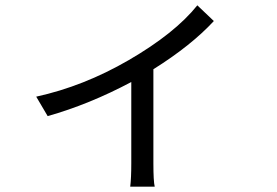

<svg xmlns="http://www.w3.org/2000/svg" viewBox="-20 -623 1040 721"><path d="M783 -544Q698 -452 556 -363V-10Q556 58 561 78H469Q473 46 473 -10V-315Q315 -231 159 -187L116 -260Q294 -299 463 -397Q637 -498 721 -603Z"/></svg>

Font: 思源黑体R
Style: Regular
Weight: 400
Designer: Ryoko NISHIZUKA  (kana & ideographs); Paul D. Hunt (Latin, Greek & Cyrillic); Wenlong ZHANG  (bopomofo); Sandoll Communi
Foundry: Adobe Systems Incorporated
Version: Version 1.00 June 24, 2014, initial release